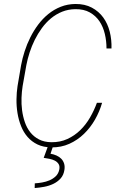

<svg xmlns="http://www.w3.org/2000/svg" viewBox="-20 -741 627 978"><path d="M500 -217.3Q487.3 -172.9 463.9 -131.8Q440.4 -90.8 407.7 -59.1Q375 -27.3 333.3 -8.5Q291.5 10.3 241.7 9.8Q201.2 9.3 171.1 -5.1Q141.1 -19.5 120.4 -43.5Q99.6 -67.4 87.2 -98.9Q74.7 -130.4 69.1 -165Q63.5 -199.7 64 -235.1Q64.5 -270.5 69.3 -302.2L87.4 -408.7Q93.8 -443.4 105.5 -479.7Q117.2 -516.1 134.5 -550.8Q151.9 -585.4 174.8 -616Q197.8 -646.5 226.3 -669.7Q254.9 -692.9 289.3 -706.5Q323.7 -720.2 363.8 -720.7Q412.1 -721.2 447.8 -702.1Q483.4 -683.1 506.1 -651.6Q528.8 -620.1 539.1 -579.1Q549.3 -538.1 547.9 -494.1H522.5Q522.5 -532.2 513.9 -568.4Q505.4 -604.5 486.6 -632.6Q467.8 -660.6 437.5 -677.7Q407.2 -694.8 363.8 -694.3Q327.6 -693.8 296.6 -681.4Q265.6 -668.9 239.7 -647.5Q213.9 -626 193.4 -597.9Q172.9 -569.8 157.2 -538.3Q141.6 -506.8 130.9 -473.6Q120.1 -440.4 114.3 -409.7L95.2 -302.2Q90.8 -274.4 89.6 -242.7Q88.4 -210.9 92.5 -179.2Q96.7 -147.5 106.7 -118.4Q116.7 -89.4 134.5 -66.9Q152.3 -44.4 178.7 -30.8Q205.1 -17.1 241.7 -16.6Q286.6 -16.1 323.2 -33Q359.9 -49.8 388.7 -77.9Q417.5 -106 438.5 -142.3Q459.5 -178.7 473.6 -217.3ZM250 4.4 237.3 42Q253.9 44.9 268.1 51.3Q282.2 57.6 292 67.6Q301.8 77.6 306.4 91.8Q311 106 308.1 124.5Q304.2 150.9 288.6 168.2Q272.9 185.5 251.2 195.8Q229.5 206.1 204.3 210.7Q179.2 215.3 156.7 216.8L157.2 192.9Q174.3 191.9 194.3 188.5Q214.4 185.1 232.2 177.5Q250 169.9 263.7 157Q277.3 144 281.7 124Q285.6 106 278.6 94.7Q271.5 83.5 259 77.1Q246.6 70.8 231.2 67.9Q215.8 64.9 202.6 63L224.1 4.4Z"/></svg>

Font: TypoPRO Roboto Mono
Style: Italic
Weight: 250
Designer: Google
Version: Version 2.000986; 2015; ttfautohint (v1.3)